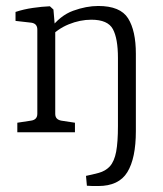

<svg xmlns="http://www.w3.org/2000/svg" viewBox="-20 -443 546 643"><path d="M309 180Q300 180 290.5 180Q281 180 271 179L268 146Q288 142 310.5 136Q333 130 348 114Q363 97 369 65Q375 33 375 -21V-249Q375 -314 358 -345.5Q341 -377 286 -377Q248 -377 210 -361.5Q172 -346 144 -315L147 -345Q181 -391 225 -407Q269 -423 309 -423Q383 -423 409 -381.5Q435 -340 435 -263V-4Q435 87 406.5 133.5Q378 180 309 180ZM38 0V-32L84 -39Q105 -42 105 -62V-344Q105 -364 85 -367L32 -373V-403Q59 -412 90 -416.5Q121 -421 147 -422L159 -411L165 -340V-62Q165 -52 170 -46.5Q175 -41 185 -39L231 -32V0Z"/></svg>

Font: Yrsa Light
Style: Regular
Weight: 300
Designer: Anna Giedrys (Yrsa+Rasa design), David Brezina (Yrsa art-direction, Rasa art-direction, design)
Foundry: Rosetta Type Foundry
Version: Version 2.004